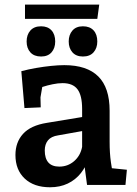

<svg xmlns="http://www.w3.org/2000/svg" viewBox="-20 -782 579 812"><path d="M191.5 10Q123.9 10 84.6 -26.7Q45.3 -63.5 45.3 -126.5Q45.3 -180.5 77.5 -215.9Q109.7 -251.4 178 -262.4L342.2 -289.5V-230.3L225.6 -209.5Q196.3 -205.1 182.8 -188.4Q169.3 -171.6 169.3 -145.6Q169.3 -112.1 184.6 -94.7Q200 -77.4 230.9 -77.4Q266.7 -77.4 293.5 -100.5Q320.3 -123.7 327.3 -161V-321.1Q327.3 -378.5 307.7 -404.4Q288.2 -430.4 244.6 -430.4Q225.5 -430.4 202.8 -425.7Q180.1 -421.1 159.7 -414.4Q139.4 -407.7 128.4 -402.3L167 -462.5L151.2 -370.3L152.2 -328L83.4 -325L70.2 -480.9Q100.2 -488.9 132.7 -494.5Q165.3 -500.2 196.2 -503.3Q227.2 -506.5 252.1 -506.5Q347.5 -506.5 395.5 -458.9Q443.6 -411.4 443.6 -313.7V-182.5Q443.6 -133.6 449.1 -95.7Q454.6 -57.7 458.6 -36.2L402.7 -75.7L516.6 -64.1L510.6 0H348.1L331.3 -127L355.6 -117.9Q345.4 -79.7 322.5 -50.5Q299.5 -21.4 266.5 -5.7Q233.4 10 191.5 10ZM330.7 -543Q302 -543 286.3 -560.7Q270.6 -578.5 270.6 -606.5Q270.6 -634.7 286.3 -652.8Q302 -670.8 330.7 -670.8Q359.5 -670.8 375.5 -653.8Q391.5 -636.7 391.5 -606.5Q391.5 -578.7 375.8 -560.9Q360.1 -543 330.7 -543ZM153.7 -543Q124.4 -543 108.5 -560.5Q92.6 -578.1 92.6 -606.5Q92.6 -635.1 108.5 -653Q124.4 -670.8 153.7 -670.8Q181.8 -670.8 197.6 -653.8Q213.5 -636.7 213.5 -606.5Q213.5 -578.5 198 -560.7Q182.5 -543 153.7 -543ZM85.7 -702.1V-762.5H399.7L391.5 -702.1Z"/></svg>

Font: Andada Pro
Style: Regular
Weight: 400
Designer: Carolina Giovagnoli
Foundry: Huerta Tipografica
Version: Version 3.003